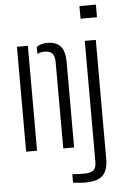

<svg xmlns="http://www.w3.org/2000/svg" viewBox="-64 -845 713 1094"><g transform="rotate(-5 292.0 -298.0)"><path d="M270.5 0 270 -495Q269.5 -529 255.8 -543.8Q242 -558.5 211 -558.5Q189 -558.5 170.5 -549.5V-589.5Q195 -607 231 -607Q283 -607 307.5 -579Q332 -551 332.5 -491V0ZM58 0V-600H120.5V0ZM433 -728V-800H527V-728ZM377 204.5Q363.5 204.5 343.2 202.8Q323 201 309 199V150.5Q336 153.5 375.5 153.5Q414.5 153.5 430.2 140Q446 126.5 446 92V-600H509V86Q507.5 149 477.5 176.8Q447.5 204.5 377 204.5Z"/></g></svg>

Font: Big Shoulders Stencil Text Light
Style: Regular
Weight: 300
Designer: Patric King
Foundry: XO Type Co
Version: Version 1.000